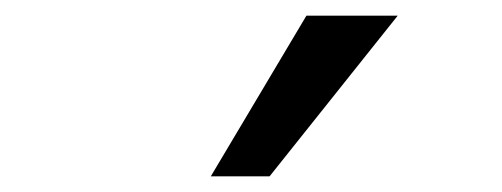

<svg xmlns="http://www.w3.org/2000/svg" viewBox="-20 -827 640 245"><path d="M249 -602 371 -807H487.5L324 -602Z"/></svg>

Font: JuliaMono
Style: Italic
Weight: 400
Italic angle: -9°
Monospace: yes
Designer: cormullion
Foundry: corm
Version: Version 0.057; ttfautohint (v1.8.4)